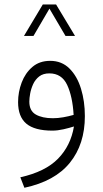

<svg xmlns="http://www.w3.org/2000/svg" viewBox="-20 -596 470 876"><path d="M175.3 -575.7H235.8L322.3 -432.1H278.8L205.6 -556.6L132.8 -432.1H89.4ZM317.4 -19Q297.9 -12.7 270.3 -6.3Q242.7 0 218.8 0Q138.2 0 100.3 -31.7Q62.5 -63.5 62.5 -129.9Q62.5 -176.3 78.9 -219.5Q95.2 -262.7 127.7 -290.5Q160.2 -318.4 209 -318.4Q261.7 -318.4 296.9 -283.4Q332 -248.5 349.6 -191.2Q367.2 -133.8 367.2 -66.4Q367.2 62 298.8 146.5Q230.5 231 91.3 260.7L72.8 212.9Q186.5 187.5 244.6 128.2Q302.7 68.8 317.4 -19ZM315.9 -71.8Q311 -155.8 286.4 -208.5Q261.7 -261.2 205.1 -261.2Q176.8 -261.2 158.9 -247.3Q141.1 -233.4 131.3 -212.2Q121.6 -190.9 117.7 -169.4Q113.8 -147.9 113.8 -132.3Q113.8 -90.3 143.3 -73.5Q172.9 -56.6 221.2 -56.6Q244.1 -56.6 269 -61Q293.9 -65.4 315.9 -71.8Z"/></svg>

Font: Vazir Thin UI
Style: Thin-UI
Weight: 100
Designer: Saber Rastikerdar
Foundry: Saber Rastikerdar
Version: Version 30.0.0